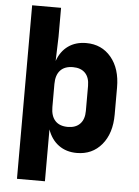

<svg xmlns="http://www.w3.org/2000/svg" viewBox="-60 -776 719 992"><g transform="rotate(5 300.0 -280.0)"><path d="M66 170V-730H216V-580L212 -454Q230 -505 268.5 -532.5Q307 -560 362 -560Q442 -560 491 -501.5Q540 -443 540 -345V-205Q540 -107 491 -48.5Q442 10 362 10Q307 10 268 -18.5Q229 -47 211 -99V170ZM304 -120Q345 -120 367.5 -143.5Q390 -167 390 -210V-340Q390 -384 367.5 -407Q345 -430 304 -430Q261 -430 238.5 -405.5Q216 -381 216 -335V-215Q216 -169 238.5 -144.5Q261 -120 304 -120Z"/></g></svg>

Font: JetBrains Mono NL ExtraBold
Style: Regular
Weight: 800
Designer: Philipp Nurullin, Konstantin Bulenkov
Foundry: JetBrains
Version: Version 2.304; ttfautohint (v1.8.4.7-5d5b)